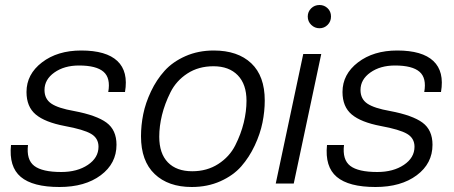

<svg xmlns="http://www.w3.org/2000/svg" viewBox="-20 -734 1816 768"><path d="M305 -532Q405 -532 449.5 -490Q494 -448 480 -366H413Q423 -422 394 -447Q365 -472 296 -472Q237 -472 197.5 -444Q158 -416 158 -374Q158 -338 185.5 -319.5Q213 -301 276 -290Q366 -273 406 -243.5Q446 -214 446 -155Q446 -80 383 -33Q320 14 218 14Q111 14 63 -26.5Q15 -67 24 -154H92Q85 -95 117 -70.5Q149 -46 225 -46Q289 -46 331.5 -74.5Q374 -103 374 -147Q374 -181 344.5 -198.5Q315 -216 239 -230Q160 -245 123 -276Q86 -307 86 -366Q86 -437 148 -484.5Q210 -532 305 -532Z M617 -187Q617 -120 651.5 -84.5Q686 -49 749 -49Q808 -49 853 -78Q898 -107 921 -152.5Q944 -198 955 -243.5Q966 -289 966 -331Q966 -397 931 -433Q896 -469 834 -469Q774 -469 729.5 -440Q685 -411 662 -365Q639 -319 628 -274Q617 -229 617 -187ZM544 -189Q544 -233 553 -277.5Q562 -322 584 -368.5Q606 -415 638.5 -451Q671 -487 722 -509.5Q773 -532 835 -532Q931 -532 985 -481Q1039 -430 1039 -332Q1039 -289 1030 -244Q1021 -199 999 -152Q977 -105 945 -68.5Q913 -32 861.5 -9Q810 14 747 14Q653 14 598.5 -38Q544 -90 544 -189Z M1265 -518 1155 0H1083L1193 -518ZM1211 -668Q1211 -687 1224.5 -700.5Q1238 -714 1258 -714Q1277 -714 1290.5 -701Q1304 -688 1304 -668Q1304 -648 1290.5 -634.5Q1277 -621 1258 -621Q1239 -621 1225 -634.5Q1211 -648 1211 -668Z M1569 -532Q1669 -532 1713.5 -490Q1758 -448 1744 -366H1677Q1687 -422 1658 -447Q1629 -472 1560 -472Q1501 -472 1461.5 -444Q1422 -416 1422 -374Q1422 -338 1449.5 -319.5Q1477 -301 1540 -290Q1630 -273 1670 -243.5Q1710 -214 1710 -155Q1710 -80 1647 -33Q1584 14 1482 14Q1375 14 1327 -26.5Q1279 -67 1288 -154H1356Q1349 -95 1381 -70.5Q1413 -46 1489 -46Q1553 -46 1595.5 -74.5Q1638 -103 1638 -147Q1638 -181 1608.5 -198.5Q1579 -216 1503 -230Q1424 -245 1387 -276Q1350 -307 1350 -366Q1350 -437 1412 -484.5Q1474 -532 1569 -532Z"/></svg>

Font: Nacelle Light
Style: Italic
Weight: 300
Italic angle: -12°
Designer: Sora Sagano
Foundry: Sora Sagano
Version: Version 1.000;FEAKit 1.0